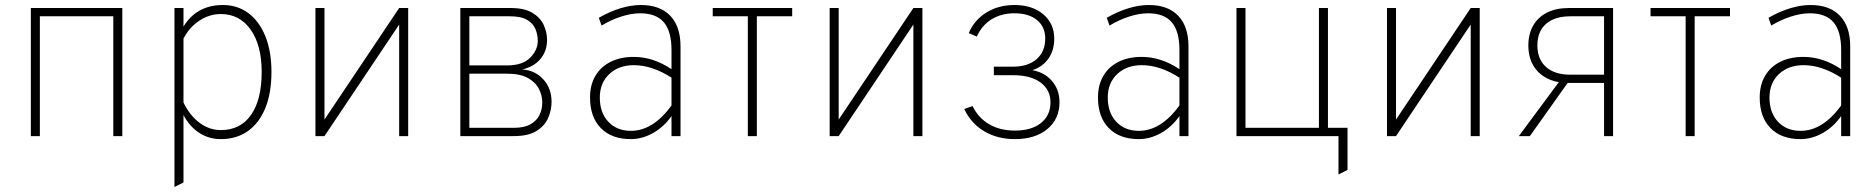

<svg xmlns="http://www.w3.org/2000/svg" viewBox="-20 -543 7484 766"><path d="M103 0V-511H468V0H432V-478H139V0Z M676 203V-511H712V-437Q765 -523 869 -523Q928 -523 971.5 -490.2Q1015 -457.5 1039 -397.5Q1063 -337.5 1063 -256Q1063 -172.5 1038.8 -112.5Q1014.5 -52.5 969.2 -20.2Q924 12 861 12Q813 12 774.5 -13.2Q736 -38.5 712 -84V185ZM861 -24Q939 -24 981.5 -84.5Q1024 -145 1024 -256Q1024 -362.5 980 -424.8Q936 -487 861 -487Q816 -487 776 -461Q736 -435 712 -389V-134Q737.5 -81.5 776.5 -52.8Q815.5 -24 861 -24Z M1238.5 0V-511H1274.5V-66L1572.5 -511H1608.5V0H1572.5V-445L1274.5 0Z M1816.5 0V-511H2017.5Q2072.5 -511 2104.2 -491.8Q2136 -472.5 2149.2 -443.2Q2162.5 -414 2162.5 -384Q2162.5 -339 2136.2 -307.8Q2110 -276.5 2063.5 -266Q2114.5 -262.5 2147.5 -226.5Q2180.5 -190.5 2180.5 -137Q2180.5 -104 2167 -72.5Q2153.5 -41 2120.5 -20.5Q2087.5 0 2029.5 0ZM1852.5 -33H2029.5Q2072 -33 2097 -47.5Q2122 -62 2132.8 -85.2Q2143.5 -108.5 2143.5 -134Q2143.5 -161.5 2130.2 -188Q2117 -214.5 2086.2 -231.8Q2055.5 -249 2002.5 -249H1852.5ZM1852.5 -282H2002.5Q2065 -282 2095.2 -312.8Q2125.5 -343.5 2125.5 -380Q2125.5 -404.5 2116.2 -427Q2107 -449.5 2083 -463.8Q2059 -478 2014.5 -478H1852.5Z M2497 12Q2420 12 2377 -32Q2334 -76 2334 -154Q2334 -204 2355.2 -240.2Q2376.5 -276.5 2415.8 -296.2Q2455 -316 2509 -316Q2546.5 -316 2584 -304Q2621.5 -292 2659 -267V-343Q2659 -418 2628.5 -454Q2598 -490 2534 -490Q2499.5 -490 2459.2 -477.2Q2419 -464.5 2380 -441L2369 -472Q2412.5 -497 2455.2 -510Q2498 -523 2537 -523Q2613 -523 2654 -480.2Q2695 -437.5 2695 -358V0H2659V-80Q2628.5 -36.5 2585.2 -12.2Q2542 12 2497 12ZM2497 -21Q2541.5 -21 2582 -46.5Q2622.5 -72 2659 -122V-233Q2622.5 -257 2584.2 -270Q2546 -283 2509 -283Q2448.5 -283 2410.8 -247.5Q2373 -212 2373 -154Q2373 -93.5 2407 -57.2Q2441 -21 2497 -21Z M2963.5 0V-478H2823.5V-511H3140.5V-478H2999.5V0Z M3290 0V-511H3326V-66L3624 -511H3660V0H3624V-445L3326 0Z M4029 12Q3959.5 12 3906.8 -19.2Q3854 -50.5 3827 -108L3860 -120Q3883.5 -72 3926.8 -47Q3970 -22 4029 -22Q4095 -22 4133 -52.2Q4171 -82.5 4171 -135Q4171 -184.5 4131.5 -213.8Q4092 -243 4022 -243H3945V-277H4022Q4080.5 -277 4115.2 -306.8Q4150 -336.5 4150 -389Q4150 -436.5 4117 -463.2Q4084 -490 4027 -490Q3975.5 -490 3936.8 -466.5Q3898 -443 3877 -397L3845 -411Q3867 -463.5 3915.5 -493.2Q3964 -523 4027 -523Q4098.5 -523 4142.2 -486Q4186 -449 4186 -389Q4186 -342 4162.8 -309.2Q4139.5 -276.5 4099 -263Q4148.5 -254 4177.8 -219Q4207 -184 4207 -135Q4207 -68.5 4158.5 -28.2Q4110 12 4029 12Z M4523.5 12Q4446.5 12 4403.5 -32Q4360.5 -76 4360.5 -154Q4360.5 -204 4381.8 -240.2Q4403 -276.5 4442.2 -296.2Q4481.5 -316 4535.5 -316Q4573 -316 4610.5 -304Q4648 -292 4685.5 -267V-343Q4685.5 -418 4655 -454Q4624.5 -490 4560.5 -490Q4526 -490 4485.8 -477.2Q4445.5 -464.5 4406.5 -441L4395.5 -472Q4439 -497 4481.8 -510Q4524.5 -523 4563.5 -523Q4639.5 -523 4680.5 -480.2Q4721.5 -437.5 4721.5 -358V0H4685.5V-80Q4655 -36.5 4611.8 -12.2Q4568.5 12 4523.5 12ZM4523.5 -21Q4568 -21 4608.5 -46.5Q4649 -72 4685.5 -122V-233Q4649 -257 4610.8 -270Q4572.5 -283 4535.5 -283Q4475 -283 4437.2 -247.5Q4399.5 -212 4399.5 -154Q4399.5 -93.5 4433.5 -57.2Q4467.5 -21 4523.5 -21Z M4913 0V-511H4949V-33H5242V-511H5278V0ZM5320 153V0H5256V-33H5356V135Z M5513.5 0V-511H5549.5V-66L5847.5 -511H5883.5V0H5847.5V-445L5549.5 0Z M6379.5 0V-212H6238.5Q6189 -212 6152.8 -230.2Q6116.5 -248.5 6097 -282Q6077.5 -315.5 6077.5 -362Q6077.5 -408 6097 -441.5Q6116.5 -475 6152.5 -493Q6188.5 -511 6238.5 -511H6415.5V0ZM6039.5 0 6208.5 -228H6245.5L6083.5 0ZM6245.5 -245H6379.5V-478H6245.5Q6182.5 -478 6148 -447.8Q6113.5 -417.5 6113.5 -362Q6113.5 -306.5 6148 -275.8Q6182.5 -245 6245.5 -245Z M6705 0V-478H6565V-511H6882V-478H6741V0Z M7163.5 12Q7086.5 12 7043.5 -32Q7000.5 -76 7000.5 -154Q7000.5 -204 7021.8 -240.2Q7043 -276.5 7082.2 -296.2Q7121.5 -316 7175.5 -316Q7213 -316 7250.5 -304Q7288 -292 7325.5 -267V-343Q7325.5 -418 7295 -454Q7264.5 -490 7200.5 -490Q7166 -490 7125.8 -477.2Q7085.5 -464.5 7046.5 -441L7035.5 -472Q7079 -497 7121.8 -510Q7164.5 -523 7203.5 -523Q7279.5 -523 7320.5 -480.2Q7361.5 -437.5 7361.5 -358V0H7325.5V-80Q7295 -36.5 7251.8 -12.2Q7208.5 12 7163.5 12ZM7163.5 -21Q7208 -21 7248.5 -46.5Q7289 -72 7325.5 -122V-233Q7289 -257 7250.8 -270Q7212.5 -283 7175.5 -283Q7115 -283 7077.2 -247.5Q7039.5 -212 7039.5 -154Q7039.5 -93.5 7073.5 -57.2Q7107.5 -21 7163.5 -21Z"/></svg>

Font: Overpass Thin
Style: Regular
Weight: 250
Designer: Delve Withrington, Dave Bailey, Thomas Jockin
Foundry: Delve Fonts LLC
Version: Version 4.000